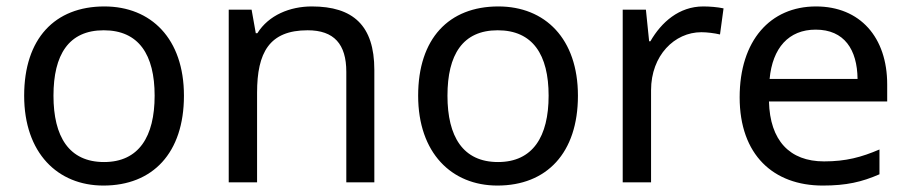

<svg xmlns="http://www.w3.org/2000/svg" viewBox="-20 -566 2825 596"><path d="M551 -269C551 -446 449 -546 304 -546C150 -546 55 -446 55 -269C55 -91 159 10 301 10C454 10 551 -91 551 -269ZM146 -269C146 -396 193 -472 302 -472C411 -472 460 -396 460 -269C460 -142 411 -63 303 -63C194 -63 146 -142 146 -269Z M948 -546C880 -546 814 -519 779 -463H774L761 -536H690V0H778V-278C778 -403 816 -472 935 -472C1017 -472 1055 -429 1055 -343V0H1142V-349C1142 -487 1076 -546 948 -546Z M1774 -269C1774 -446 1672 -546 1527 -546C1373 -546 1278 -446 1278 -269C1278 -91 1382 10 1524 10C1677 10 1774 -91 1774 -269ZM1369 -269C1369 -396 1416 -472 1525 -472C1634 -472 1683 -396 1683 -269C1683 -142 1634 -63 1526 -63C1417 -63 1369 -142 1369 -269Z M2163 -546C2088 -546 2033 -497 1999 -438H1995L1985 -536H1913V0H2001V-286C2001 -394 2074 -466 2157 -466C2175 -466 2198 -463 2215 -459L2226 -540C2208 -544 2183 -546 2163 -546Z M2513 -546C2371 -546 2276 -440 2276 -264C2276 -85 2381 10 2534 10C2607 10 2655 -1 2710 -25V-102C2654 -78 2606 -65 2538 -65C2431 -65 2370 -130 2367 -251H2734V-304C2734 -450 2650 -546 2513 -546ZM2512 -474C2601 -474 2641 -412 2642 -321H2369C2378 -417 2428 -474 2512 -474Z"/></svg>

Font: Noto Sans Cypriot
Style: Regular
Weight: 400
Designer: Monotype Design Team
Foundry: Monotype Imaging Inc.
Version: Version 2.002